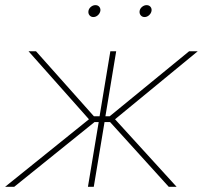

<svg xmlns="http://www.w3.org/2000/svg" viewBox="-43 -720 783 740"><path d="M-23.4 0 299.8 -260.3 66.9 -522.5H95.7L318.8 -272H340.8L382.3 -522.5H404.8L363.3 -272H379.9L686 -522.5H719.2L400.4 -260.3L637.7 0H607.4L381.3 -249.5H359.9L318.4 0H295.9L337.4 -249.5H321.3L11.7 0ZM514.2 -654.3Q504.9 -654.3 499.3 -661.1Q493.7 -668 495.1 -677.7Q496.6 -687 504.6 -693.6Q512.7 -700.2 522 -700.2Q531.7 -700.2 537.1 -693.6Q542.5 -687 541 -677.7Q539.1 -668 531.2 -661.1Q523.4 -654.3 514.2 -654.3ZM316.9 -654.3Q307.6 -654.3 302 -661.1Q296.4 -668 297.9 -677.7Q299.3 -687 307.4 -693.6Q315.4 -700.2 324.7 -700.2Q334.5 -700.2 339.8 -693.6Q345.2 -687 343.8 -677.7Q341.8 -668 334 -661.1Q326.2 -654.3 316.9 -654.3Z"/></svg>

Font: Inter 28pt Thin
Style: Italic
Weight: 250
Italic angle: -9.3988°
Designer: Rasmus Andersson
Foundry: rsms
Version: Version 4.001;git-66647c0bb